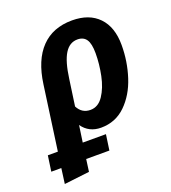

<svg xmlns="http://www.w3.org/2000/svg" viewBox="-200 -648 865 972"><g transform="rotate(-20 232.5 -162.0)"><path d="M152 -35 139 55H264L252 139H127L118 205L-18 221L-7 139H-61L-49 55H5L53 -290Q70 -415 132.5 -480Q195 -545 299 -545Q391 -545 442 -492Q493 -439 493 -342Q493 -254 466.5 -172Q440 -90 385.5 -37Q331 16 253 16Q188 16 152 -35ZM185 -271 165 -130Q187 -87 233 -87Q275 -87 302.5 -128Q330 -169 342.5 -229.5Q355 -290 355 -348Q355 -400 339.5 -422.5Q324 -445 292 -445Q249 -445 223 -403Q197 -361 185 -271Z"/></g></svg>

Font: Fira Sans Condensed SemiBold
Style: Italic
Weight: 600
Width: 3
Italic angle: -8°
Designer: bBox Type GmbH & Carrois Corporate GbR & Edenspiekermann AG
Foundry: bBox Type GmbH & Carrois Corporate GbR & Edenspiekermann AG
Version: Version 4.301